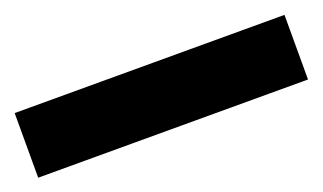

<svg xmlns="http://www.w3.org/2000/svg" viewBox="-33 -988 563 335"><g transform="rotate(-20 248.5 -820.0)"><path d="M499 -760H-2V-880H499Z"/></g></svg>

Font: Noto Sans Ethiopic Condensed Black
Style: Regular
Weight: 900
Width: 3
Designer: Monotype Design Team
Foundry: Monotype Imaging Inc.
Version: Version 2.102; ttfautohint (v1.8.4.7-5d5b)